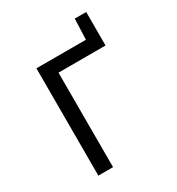

<svg xmlns="http://www.w3.org/2000/svg" viewBox="-181 -875 911 989"><g transform="rotate(-30 275.0 -380.5)"><path d="M413.1 -761.2 408.2 -638.2H113.8V0H201.2V-562H481V-761.2Z"/></g></svg>

Font: CodeNewRoman Nerd Font Mono
Style: Regular
Weight: 400
Monospace: yes
Designer: Sam Radian
Foundry: Code New Roman
Version: Version 2.00 November 29, 2014;Nerd Fonts 3.2.1